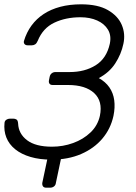

<svg xmlns="http://www.w3.org/2000/svg" viewBox="-21 -730 632 890"><path d="M193 140Q183 140 178.5 134Q174 128 175 118L200 0L271 -38L238 118Q237 128 229.5 134Q222 140 211 140ZM217 10Q163 10 120.5 -2.5Q78 -15 49.5 -38Q21 -61 8.5 -92.5Q-4 -124 0 -161Q1 -170 8.5 -175Q16 -180 25 -180H41Q49 -180 55.5 -176Q62 -172 63 -157Q65 -110 104.5 -80Q144 -50 220 -50Q271 -50 318 -67Q365 -84 398.5 -116Q432 -148 442 -193Q456 -261 415.5 -298.5Q375 -336 294 -336H223Q213 -336 208.5 -342Q204 -348 206 -358L209 -373Q211 -384 218.5 -390Q226 -396 236 -396H302Q372 -396 422.5 -427.5Q473 -459 488 -527Q496 -565 479.5 -592.5Q463 -620 429.5 -635Q396 -650 352 -650Q284 -650 231 -625Q178 -600 154 -541Q149 -529 142 -524.5Q135 -520 127 -520H107Q98 -520 93 -525.5Q88 -531 90 -540Q102 -580 125 -611.5Q148 -643 181.5 -665Q215 -687 258.5 -698.5Q302 -710 355 -710Q433 -710 479.5 -683Q526 -656 543.5 -614.5Q561 -573 551 -527Q541 -479 513.5 -436.5Q486 -394 437 -368Q468 -351 486 -325Q504 -299 508.5 -265.5Q513 -232 505 -193Q492 -133 453.5 -87.5Q415 -42 355 -16Q295 10 217 10Z"/></svg>

Font: Rubik Light
Style: Italic
Weight: 300
Italic angle: -12°
Designer: Hubert and Fischer
Foundry: Hubert and Fischer
Version: Version 2.300;gftools[0.9.30]